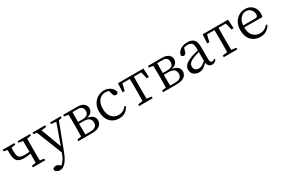

<svg xmlns="http://www.w3.org/2000/svg" viewBox="108 -1754 4794 3253"><g transform="rotate(-30 2505.0 -127.5)"><path d="M548 -483 467 -470Q465 -364 465 -286V-228Q465 -150 467 -44L548 -32V0H307V-32L387 -45Q389 -143 389 -222Q330 -208 267 -208Q160 -208 121.5 -255Q83 -302 83 -403V-470L12 -483V-514H240V-483L159 -469Q159 -438 159 -405Q159 -348 169 -314.5Q179 -281 208.5 -267Q238 -253 296 -253Q340 -253 389 -259V-286Q389 -366 387 -470L305 -483V-514H548Z M1148 -514V-483L1087 -471L903 16Q852 152 799 212.5Q746 273 685 273Q648 273 621 256Q594 239 592 210Q597 190 615 180Q633 170 655 170Q697 170 730 207L738 215Q813 157 849 49L858 26L660 -474L596 -483V-514H844V-482L748 -471L895 -73L1037 -470L939 -483V-514Z M1356 -38H1447Q1587 -38 1585 -139Q1585 -192 1551.5 -220.5Q1518 -249 1440 -249H1354V-228Q1354 -147 1356 -38ZM1449 -476H1356Q1354 -379 1354 -284H1438Q1503 -284 1533 -308Q1563 -332 1563 -384Q1563 -479 1449 -476ZM1196 -514H1469Q1553 -514 1596 -479.5Q1639 -445 1639 -389Q1639 -349 1612 -315.5Q1585 -282 1520 -268Q1596 -257 1630 -222Q1664 -187 1664 -138Q1664 -103 1644 -71Q1624 -39 1580 -19.5Q1536 0 1463 0H1196V-32L1276 -44Q1279 -150 1279 -228V-286Q1279 -366 1276 -470L1196 -483Z M2169 -124 2190 -114Q2165 -54 2115.5 -20Q2066 14 1992 14Q1883 14 1816.5 -59.5Q1750 -133 1750 -257Q1750 -342 1785 -402.5Q1820 -463 1877 -495.5Q1934 -528 1999 -528Q2068 -528 2119.5 -491.5Q2171 -455 2187 -395Q2179 -358 2143 -358Q2121 -358 2109 -370Q2097 -382 2092 -401L2070 -476Q2034 -488 2002 -488Q1926 -488 1877.5 -429Q1829 -370 1829 -264Q1829 -159 1880.5 -100.5Q1932 -42 2013 -42Q2108 -42 2169 -124Z M2701 -476H2557Q2555 -369 2555 -286V-228Q2555 -150 2557 -45L2650 -32V0H2385V-32L2478 -45Q2480 -150 2480 -228V-286Q2480 -369 2478 -476H2333L2301 -342H2259L2268 -514H2766L2775 -342H2733Z M3014 -38H3105Q3245 -38 3243 -139Q3243 -192 3209.5 -220.5Q3176 -249 3098 -249H3012V-228Q3012 -147 3014 -38ZM3107 -476H3014Q3012 -379 3012 -284H3096Q3161 -284 3191 -308Q3221 -332 3221 -384Q3221 -479 3107 -476ZM2854 -514H3127Q3211 -514 3254 -479.5Q3297 -445 3297 -389Q3297 -349 3270 -315.5Q3243 -282 3178 -268Q3254 -257 3288 -222Q3322 -187 3322 -138Q3322 -103 3302 -71Q3282 -39 3238 -19.5Q3194 0 3121 0H2854V-32L2934 -44Q2937 -150 2937 -228V-286Q2937 -366 2934 -470L2854 -483Z M3719 -114V-287Q3653 -269 3607 -251Q3559 -232 3534 -212.5Q3509 -193 3500.5 -172.5Q3492 -152 3492 -132Q3492 -87 3518 -66Q3544 -45 3584 -45Q3616 -45 3644.5 -60.5Q3673 -76 3719 -114ZM3883 -59 3900 -38Q3866 12 3813 12Q3737 12 3721 -77Q3677 -31 3640.5 -8.5Q3604 14 3555 14Q3495 14 3453 -20Q3411 -54 3411 -118Q3411 -168 3448.5 -207.5Q3486 -247 3586 -283Q3647 -303 3719 -319V-351Q3719 -434 3693 -461Q3667 -488 3610 -488Q3579 -488 3540 -477L3518 -403Q3508 -359 3469 -359Q3432 -359 3425 -397Q3442 -459 3496.5 -493.5Q3551 -528 3630 -528Q3713 -528 3754 -487Q3795 -446 3795 -348V-111Q3795 -68 3806.5 -51.5Q3818 -35 3838 -35Q3865 -35 3883 -59Z M4357 -476H4213Q4211 -369 4211 -286V-228Q4211 -150 4213 -45L4306 -32V0H4041V-32L4134 -45Q4136 -150 4136 -228V-286Q4136 -369 4134 -476H3989L3957 -342H3915L3924 -514H4422L4431 -342H4389Z M4594 -301H4828Q4861 -301 4871.5 -316Q4882 -331 4882 -355Q4882 -408 4846 -448Q4810 -488 4752 -488Q4697 -488 4651 -442Q4605 -396 4594 -301ZM4950 -262 4593 -263Q4595 -152 4647 -97Q4699 -42 4778 -42Q4831 -42 4868.5 -63Q4906 -84 4935 -120L4956 -104Q4925 -49 4874 -17.5Q4823 14 4753 14Q4648 14 4580 -56Q4512 -126 4512 -254Q4512 -338 4546 -399.5Q4580 -461 4635.5 -494.5Q4691 -528 4757 -528Q4844 -528 4900.5 -473Q4957 -418 4957 -324Q4957 -285 4950 -262Z"/></g></svg>

Font: Han-Nom Khai
Style: Regular
Weight: 400
Version: Version 1.200;June 22, 2023;FontCreator 14.0.0.2814 64-bit